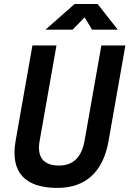

<svg xmlns="http://www.w3.org/2000/svg" viewBox="-20 -918 639 948"><path d="M263.2 9.8C402.8 9.8 489.3 -68.8 516.1 -222.7L599.1 -693.4H480.5L397.5 -222.7C383.3 -142.1 340.8 -100.6 271.5 -100.6C194.3 -100.6 161.1 -142.6 175.8 -222.7L258.8 -693.4H140.1L57.1 -222.7C30.3 -69.8 100.6 9.8 263.2 9.8ZM204.6 -771.5H338.4L397.9 -832.5L434.6 -771.5H561.5L461.9 -898.4H348.6Z"/></svg>

Font: Cascadia Mono SemiBold
Style: Italic
Weight: 600
Italic angle: -10°
Monospace: yes
Designer: Aaron Bell
Foundry: Saja Typeworks
Version: Version 2404.023